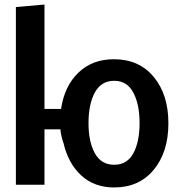

<svg xmlns="http://www.w3.org/2000/svg" viewBox="-20 -808 802 846"><path d="M722 -265Q722 -138 657.5 -60Q593 18 483 18Q396 18 338.5 -34.5Q281 -87 260 -177Q249 -207 246 -238H176V6H50V-777L176 -788V-328H249Q264 -429 325.5 -488Q387 -547 482 -547Q593 -547 657.5 -469Q722 -391 722 -265ZM595 -266Q595 -348 567.5 -400Q540 -452 483 -452Q426 -452 398 -400.5Q370 -349 370 -266Q370 -183 398 -132.5Q426 -82 483 -82Q540 -82 567.5 -132.5Q595 -183 595 -266Z"/></svg>

Font: Repo
Style: DemiBold
Weight: 600
Designer: Stefan Peev
Foundry: Context Ltd
Version: Version 001.000